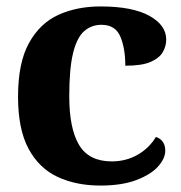

<svg xmlns="http://www.w3.org/2000/svg" viewBox="-20 -566 563 596"><path d="M292 10Q216 10 158.5 -17Q101 -44 68.5 -104.5Q36 -165 36 -266Q36 -371 70 -432.5Q104 -494 161.5 -520Q219 -546 292 -546Q391 -546 443.5 -517Q496 -488 496 -443Q496 -423 485.5 -404.5Q475 -386 448 -374Q421 -362 369 -362Q369 -416 353.5 -452.5Q338 -489 295 -489Q264 -489 241.5 -469.5Q219 -450 207 -402Q195 -354 195 -267Q195 -167 225.5 -116Q256 -65 327 -65Q371 -65 407 -85.5Q443 -106 464 -141Q493 -131 493 -98Q493 -74 470.5 -49Q448 -24 403 -7Q358 10 292 10Z"/></svg>

Font: Noto Serif
Style: Bold
Weight: 700
Designer: Monotype Design Team
Foundry: Monotype Imaging Inc.
Version: Version 2.014